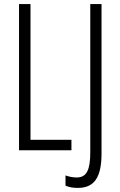

<svg xmlns="http://www.w3.org/2000/svg" viewBox="-20 -734 586 938"><path d="M73 0H329V-51H129V-714H73ZM360 184C439 184 476 135 476 16V-714H421V9C421 93 405 133 355 133C335 133 317 129 300 123V173C318 181 338 184 360 184Z"/></svg>

Font: Noto Sans Display Condensed Light
Style: Regular
Weight: 300
Width: 3
Designer: Monotype Design Team
Foundry: Monotype Imaging Inc.
Version: Version 1.900